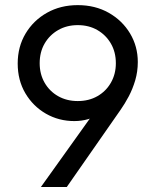

<svg xmlns="http://www.w3.org/2000/svg" viewBox="-20 -748 622 768"><path d="M291 -727.5Q360.8 -727.5 415 -696.8Q469.2 -666 500.2 -614.3Q531.2 -562.5 531.2 -500Q531.2 -461.9 521 -427Q510.7 -392.1 494.9 -362.3Q479 -332.5 462.9 -309.6L247.1 0H143.6L359.4 -301.8L380.9 -297.9Q361.3 -279.8 334 -271.7Q306.6 -263.7 277.3 -263.7Q215.3 -263.7 163.8 -293.2Q112.3 -322.8 81.5 -374.8Q50.8 -426.8 50.8 -494.1Q50.8 -561 82.3 -613.8Q113.8 -666.5 168 -697Q222.2 -727.5 291 -727.5ZM291 -647.5Q247.1 -647.5 212.6 -627.7Q178.2 -607.9 158.4 -573.7Q138.7 -539.6 138.7 -495.1Q138.7 -451.7 158.4 -417.2Q178.2 -382.8 212.6 -363.3Q247.1 -343.8 291 -343.8Q335.4 -343.8 369.6 -363.3Q403.8 -382.8 423.6 -417.2Q443.4 -451.7 443.4 -495.1Q443.4 -539.6 423.6 -573.7Q403.8 -607.9 369.6 -627.7Q335.4 -647.5 291 -647.5Z"/></svg>

Font: Reddit Sans
Style: Regular
Weight: 400
Designer: Stephen Hutchings
Foundry: Reddit
Version: Version 1.014